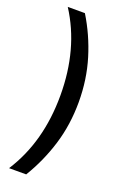

<svg xmlns="http://www.w3.org/2000/svg" viewBox="-154 -798 579 895"><g transform="rotate(20 135.0 -350.0)"><path d="M218 -350Q218 -238 187.5 -138.5Q157 -39 103 50H18Q127 -119 127 -350Q127 -581 18 -750H103Q157 -662 187.5 -562Q218 -462 218 -350Z"/></g></svg>

Font: Haskoy Medium
Style: Regular
Weight: 500
Designer: Ertekin Erdin
Foundry: Ertekin Erdin
Version: Version 1.500; ttfautohint (v1.8.3)